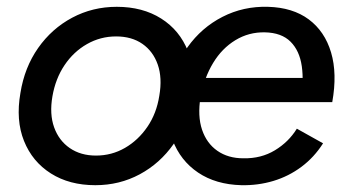

<svg xmlns="http://www.w3.org/2000/svg" viewBox="-20 -532 1027 564"><path d="M260 12Q184 12 129.5 -22.5Q75 -57 50.5 -118Q26 -179 40 -259Q52 -334 92 -391Q132 -448 192 -480Q252 -512 323 -512Q399 -512 453.5 -477.5Q508 -443 532 -382Q556 -321 542 -241Q530 -166 490 -109Q450 -52 390.5 -20Q331 12 260 12ZM262 -75Q308 -75 347 -97.5Q386 -120 413 -159.5Q440 -199 448 -251Q457 -303 443.5 -342Q430 -381 398.5 -403Q367 -425 321 -425Q275 -425 235.5 -402.5Q196 -380 169.5 -340.5Q143 -301 134 -249Q125 -197 139 -158Q153 -119 185 -97Q217 -75 262 -75ZM689 12Q614 10 562 -25Q510 -60 487 -120.5Q464 -181 477 -259Q490 -336 531 -393.5Q572 -451 633.5 -482.5Q695 -514 767 -512Q840 -510 887 -475Q934 -440 952.5 -378Q971 -316 956 -232H863Q873 -292 866.5 -337.5Q860 -383 833.5 -409.5Q807 -436 758 -437Q711 -438 671.5 -414Q632 -390 606 -347Q580 -304 569 -247Q560 -191 573.5 -151Q587 -111 618.5 -89Q650 -67 695 -67Q747 -66 787.5 -90.5Q828 -115 852 -154L929 -111Q903 -70 865.5 -42Q828 -14 783 -0.5Q738 13 689 12ZM536 -232 543 -303H910L904 -232Z"/></svg>

Font: Figtree Light Medium
Style: Italic
Weight: 500
Italic angle: -9.5°
Version: Version 2.000